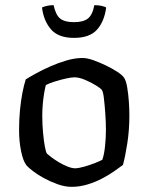

<svg xmlns="http://www.w3.org/2000/svg" viewBox="-20 -725 576 745"><path d="M258 0Q232 0 204 -10Q176 -20 151 -33.5Q126 -47 108 -61Q90 -75 83 -83Q70 -99 62 -137.5Q54 -176 54 -220Q54 -261 57.5 -297.5Q61 -334 67 -365Q73 -396 80 -417Q94 -426 119.5 -440Q145 -454 175.5 -467.5Q206 -481 238.5 -490.5Q271 -500 300 -500Q318 -500 342 -491.5Q366 -483 391 -471Q416 -459 435 -446.5Q454 -434 461 -424Q469 -413 473.5 -386.5Q478 -360 480 -330.5Q482 -301 482 -277Q482 -221 474 -169Q466 -117 457 -85Q444 -75 423 -60.5Q402 -46 375.5 -32Q349 -18 318.5 -9Q288 0 258 0ZM271 -72Q285 -72 307.5 -78.5Q330 -85 350 -93Q370 -101 377 -105Q384 -124 387.5 -157Q391 -190 391 -220Q391 -252 388.5 -286Q386 -320 383 -345Q380 -370 375 -376Q371 -382 352.5 -393.5Q334 -405 310.5 -415Q287 -425 269 -425Q257 -425 234.5 -420Q212 -415 190.5 -408Q169 -401 158 -395Q155 -385 151.5 -364.5Q148 -344 146 -321Q144 -298 144 -277Q144 -242 147 -210Q150 -178 154 -156.5Q158 -135 162 -129Q166 -125 178.5 -115.5Q191 -106 207.5 -96Q224 -86 241.5 -79Q259 -72 271 -72ZM267 -578Q206 -578 177.5 -611.5Q149 -645 143 -696Q149 -699 161 -702Q173 -705 188 -705Q196 -667 213.5 -653Q231 -639 267 -639Q303 -639 321 -653Q339 -667 346 -705Q363 -705 375 -702Q387 -699 392 -696Q385 -642 356.5 -610Q328 -578 267 -578Z"/></svg>

Font: Texturina Medium 12pt
Style: Regular
Weight: 400
Version: Version 1.002